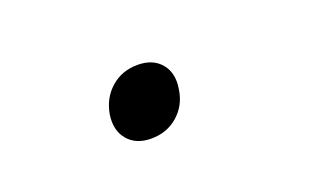

<svg xmlns="http://www.w3.org/2000/svg" viewBox="-34 -269 668 402"><g transform="rotate(-20 300.0 -67.5)"><path d="M254 10Q220 10 202 -11.5Q184 -33 189 -67Q195 -102 219.5 -123.5Q244 -145 279 -145Q313 -145 331 -123.5Q349 -102 343 -67Q338 -33 313.5 -11.5Q289 10 254 10Z"/></g></svg>

Font: JetBrains Mono NL ExtraLight
Style: Italic
Weight: 200
Italic angle: -9°
Monospace: yes
Designer: Philipp Nurullin, Konstantin Bulenkov
Foundry: JetBrains
Version: Version 2.305; ttfautohint (v1.8.4.7-5d5b)